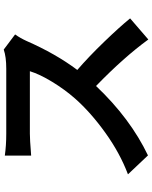

<svg xmlns="http://www.w3.org/2000/svg" viewBox="88 -868 823 1040"><g transform="rotate(-90 500.0 -347.5)"><path d="M752 -739.3 834 -677.7Q814.5 -650.4 798.8 -616.2Q729.5 -458 641.6 -340.8Q712.9 -279.3 793.5 -195.8Q874 -112.3 920.9 -54.7L806.6 43.9Q710 -88.9 554.7 -239.3Q378.9 -53.7 178.7 42L76.2 -66.4Q190.4 -109.4 300.8 -188.5Q411.1 -267.6 486.3 -352.5Q536.1 -409.2 577.1 -476.6Q618.2 -543.9 634.8 -597.7H295.9Q277.3 -597.7 253.4 -596.2Q229.5 -594.7 207 -592.8Q184.6 -590.8 177.7 -590.8V-733.4Q232.4 -725.6 295.9 -725.6H648.4Q712.9 -725.6 752 -739.3Z"/></g></svg>

Font: Gen Shin Gothic Bold
Style: Bold
Weight: 700
Designer: [Source Han Sans]
Ryoko NISHIZUKA  (kana & ideographs); Paul D. Hunt (Latin, Greek & Cyrillic); Wenlong ZHANG  (bopomofo
Version: Version 1.002.20150607